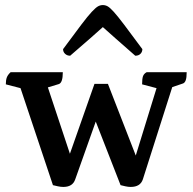

<svg xmlns="http://www.w3.org/2000/svg" viewBox="-20 -728 760 758"><path d="M230 10Q220 10 208.5 7.5Q197 5 189 3L61 -380L3 -395Q3 -412 7 -422.5Q11 -433 22 -443H228Q228 -401 212 -396L169 -383L256 -121L353 -397H406L516 -114L598 -380L541 -395Q541 -417 544.5 -427Q548 -437 559 -443H717Q717 -421 713 -410.5Q709 -400 701 -398L660 -384L544 -20Q534 10 496 10Q486 10 475 7.5Q464 5 456 3L358 -248L277 -20Q267 10 230 10ZM386 -708Q396 -708 405 -703Q414 -698 429 -681.5Q444 -665 470.5 -630Q497 -595 542 -534Q542 -523 534.5 -515.5Q527 -508 514 -508Q467 -549 436 -576.5Q405 -604 386 -621Q367 -604 336 -576.5Q305 -549 257 -508Q245 -508 237 -515.5Q229 -523 229 -534Q274 -595 300.5 -630Q327 -665 342.5 -681.5Q358 -698 367 -703Q376 -708 386 -708Z"/></svg>

Font: Petrona SemiBold
Style: Regular
Weight: 600
Designer: Ringo R. Seeber
Foundry: Ringo R. Seeber
Version: Version 2.001; ttfautohint (v1.8.3)